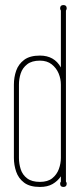

<svg xmlns="http://www.w3.org/2000/svg" viewBox="-20 -730 321 760"><path d="M35 -105V-395Q35 -424 44 -450Q53 -476 75.5 -493Q98 -510 138 -510Q195 -510 221 -463V-688Q218 -693 218 -697Q218 -710 231 -710Q244 -710 244 -697Q244 -693 241 -688V-11Q244 -8 244 -3Q244 10 231 10Q218 10 218 -3Q218 -8 221 -11V-32Q208 -13 188 -1.5Q168 10 138 10Q98 10 75.5 -7Q53 -24 44 -50.5Q35 -77 35 -105ZM221 -105V-395Q221 -418 212 -439.5Q203 -461 184.5 -475.5Q166 -490 138 -490Q106 -490 87.5 -475.5Q69 -461 62 -439.5Q55 -418 55 -395V-105Q55 -82 62 -60Q69 -38 87.5 -24Q106 -10 138 -10Q169 -10 187 -24.5Q205 -39 213 -61Q221 -83 221 -105Z"/></svg>

Font: Wire One
Style: Regular
Weight: 400
Designer: Alexei Vanyashin, Gayaneh Bagdasaryan
Foundry: Cyreal
Version: Version 1.102; ttfautohint (v1.8.3)